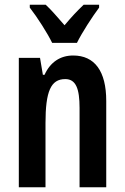

<svg xmlns="http://www.w3.org/2000/svg" viewBox="-20 -786 524 806"><path d="M199 -606H303C324 -649 367 -715 396 -754V-766H331C302 -738 282 -717 251 -680C222 -713 195 -745 172 -766H105V-754C137 -713 179 -647 199 -606ZM287 -553C233 -553 191 -525 167 -472H160L148 -543H59V0H171V-269C171 -402 193 -454 254 -454C299 -454 314 -413 314 -333V0H426V-362C426 -488 377 -553 287 -553Z"/></svg>

Font: Noto Sans Georgian ExtraCondensed SemiBold
Style: Regular
Weight: 600
Width: 2
Designer: Monotype Design Team, Akaki Razmadze
Foundry: Google LLC
Version: Version 2.005